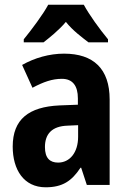

<svg xmlns="http://www.w3.org/2000/svg" viewBox="-20 -852 549 816"><path d="M336 -832H185C164 -792 113 -724 81 -685V-672H165C189 -691 229 -722 260 -759C289 -722 329 -693 356 -672H439V-685C402 -730 360 -788 336 -832ZM252 -624C190 -624 127 -606 74 -576L118 -479C165 -504 202 -517 243 -517C289 -517 311 -487 311 -434V-407L233 -404C102 -398 34 -345 34 -229C34 -131 81 -56 174 -56C246 -56 285 -83 322 -139H325L349 -66H446V-429C446 -560 377 -624 252 -624ZM268 -318 312 -320V-271C312 -203 276 -161 227 -161C192 -161 171 -180 171 -227C171 -282 200 -316 268 -318Z"/></svg>

Font: Noto Sans Malayalam UI Condensed
Style: Bold
Weight: 700
Width: 3
Designer: Jelle Bosma - Monotype Design Team
Foundry: Monotype Imaging Inc.
Version: Version 2.104